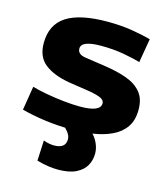

<svg xmlns="http://www.w3.org/2000/svg" viewBox="-114 -644 836 954"><g transform="rotate(15 303.5 -167.0)"><path d="M28 -23 48 -146Q78 -137 122 -129Q166 -121 212.5 -116Q259 -111 297 -111Q402 -111 402 -155Q402 -174 376 -183.5Q350 -193 308 -199Q266 -205 216 -213Q133 -227 87.5 -263Q42 -299 42 -369Q42 -465 111.5 -509.5Q181 -554 322 -554Q392 -554 449 -544.5Q506 -535 546 -524L525 -401Q490 -411 438 -420.5Q386 -430 320 -430Q272 -430 246 -420Q220 -410 220 -389Q220 -360 259 -353.5Q298 -347 370 -337Q431 -328 479.5 -310.5Q528 -293 555.5 -260Q583 -227 583 -171Q583 -116 558.5 -81Q534 -46 491.5 -26Q449 -6 396 2Q343 10 286 10Q218 10 151 1Q84 -8 28 -23ZM168 98Q183 104 197.5 106.5Q212 109 222 109Q282 109 282 62Q282 44 268.5 26.5Q255 9 235 -6H383Q405 13 418 40.5Q431 68 431 95Q431 129 415.5 157Q400 185 365 202.5Q330 220 272 220Q249 220 221.5 216Q194 212 163 203Z"/></g></svg>

Font: Georama Extended
Style: Bold
Weight: 700
Width: 7
Designer: Jean-Baptiste Levee
Foundry: Production Type
Version: Version 1.000